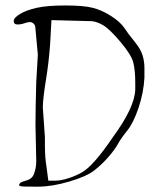

<svg xmlns="http://www.w3.org/2000/svg" viewBox="-20 -702 588 716"><path d="M518.6 -449.2V-412.1Q515.6 -356.4 496.6 -299.8Q477.5 -243.2 454.1 -214.4Q430.7 -185.5 419.9 -165.5Q409.2 -145.5 384.8 -117.2Q360.4 -88.9 331.5 -66.4Q302.7 -43.9 238.3 -24.9Q173.8 -5.9 121.1 -5.9Q68.4 -5.9 61 -6.8Q53.7 -7.8 50.8 -11.7Q51.8 -15.6 55.2 -19.5Q58.6 -23.4 80.6 -29.8Q102.5 -36.1 108.4 -58.6Q115.2 -77.1 115.2 -102.5L112.3 -234.4Q112.3 -293.9 115.2 -396.5L121.1 -498L111.3 -604.5Q111.3 -604.5 108.4 -610.4Q107.4 -612.3 105 -614.3Q102.5 -616.2 99.1 -618.2Q95.7 -620.1 88.9 -619.6Q82 -619.1 69.3 -614.7Q56.6 -610.4 43.9 -610.8Q31.2 -611.3 31.2 -623.5Q31.2 -635.7 54.7 -649.9Q78.1 -664.1 117.2 -672.9Q156.2 -681.6 223.6 -681.6Q291 -681.6 325.7 -672.9Q360.4 -664.1 394.5 -642.1Q428.7 -620.1 443.4 -598.1Q458 -576.2 481.4 -547.4Q504.9 -518.6 511.7 -495.6Q518.6 -472.7 518.6 -449.2ZM139.6 -302.7 147.5 -189.5V-160.2Q147.5 -114.3 153.3 -81.1L160.2 -28.3H187.5Q207 -28.3 235.8 -37.6Q264.6 -46.9 286.1 -59.6Q328.1 -83 402.3 -192.4Q482.4 -301.8 484.4 -368.2V-393.6Q484.4 -439.5 477.1 -468.8Q469.7 -498 428.7 -546.4Q387.7 -594.7 364.7 -607.9Q341.8 -621.1 323.2 -623L171.9 -627L167 -539.1Q162.1 -469.7 151.4 -404.3Q140.6 -338.9 139.6 -302.7Z"/></svg>

Font: Drukaatie burti
Style: Thin
Weight: 100
Version: Version 0.14